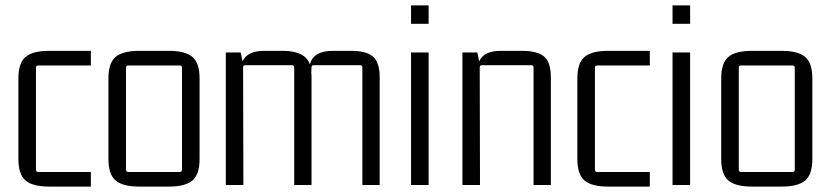

<svg xmlns="http://www.w3.org/2000/svg" viewBox="-20 -684 3072 710"><path d="M316 6H162Q101 6 74.5 -16.5Q48 -39 48 -96V-394Q48 -451 74.5 -473.5Q101 -496 162 -496H316V-442H122Q113 -442 113 -434V-56Q113 -48 122 -48H316Z M381 -96V-394Q381 -451 407.5 -473.5Q434 -496 495 -496H604Q665 -496 691.5 -473.5Q718 -451 718 -394V-96Q718 -39 691.5 -16.5Q665 6 604 6H495Q434 6 407.5 -16.5Q381 -39 381 -96ZM644 -442H455Q446 -442 446 -434V-56Q446 -48 455 -48H644Q653 -48 653 -56V-434Q653 -442 644 -442Z M957 -496H1026Q1108 -496 1126 -446Q1139 -496 1210 -496H1278Q1335 -496 1359.5 -474.5Q1384 -453 1384 -399V0H1320V-435Q1320 -443 1311 -443H1140Q1132 -443 1132 -435L1131 -415Q1132 -410 1132 -399V0H1068V-435Q1068 -443 1059 -443H888Q879 -443 879 -435L880 0H815V-490H870L877 -457Q894 -496 957 -496Z M1565 -596H1500V-664H1565ZM1565 0H1500V-490H1565Z M1832 -496H1911Q1968 -496 1992.5 -474.5Q2017 -453 2017 -399V0H1953V-435Q1953 -443 1944 -443H1763Q1754 -443 1754 -435L1755 0H1690V-490H1745L1752 -457Q1769 -496 1832 -496Z M2383 6H2229Q2168 6 2141.5 -16.5Q2115 -39 2115 -96V-394Q2115 -451 2141.5 -473.5Q2168 -496 2229 -496H2383V-442H2189Q2180 -442 2180 -434V-56Q2180 -48 2189 -48H2383Z M2532 -596H2467V-664H2532ZM2532 0H2467V-490H2532Z M2647 -96V-394Q2647 -451 2673.5 -473.5Q2700 -496 2761 -496H2870Q2931 -496 2957.5 -473.5Q2984 -451 2984 -394V-96Q2984 -39 2957.5 -16.5Q2931 6 2870 6H2761Q2700 6 2673.5 -16.5Q2647 -39 2647 -96ZM2910 -442H2721Q2712 -442 2712 -434V-56Q2712 -48 2721 -48H2910Q2919 -48 2919 -56V-434Q2919 -442 2910 -442Z"/></svg>

Font: Gemunu Libre Light
Style: Regular
Weight: 300
Designer: Puspanada Ekanayake, Sola Matas, Pathum Egodawatta, Kosala Senevirathne
Foundry: mooniak
Version: Version 1.100